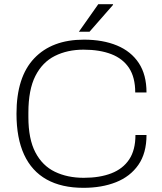

<svg xmlns="http://www.w3.org/2000/svg" viewBox="-20 -888 777 920"><path d="M380 12Q275 12 203.5 -28Q132 -68 95.5 -147Q59 -226 59 -343Q59 -519 144 -608.5Q229 -698 382 -698Q473 -698 540.5 -670Q608 -642 645 -586Q682 -530 682 -445H628Q628 -517 598.5 -562Q569 -607 513.5 -628.5Q458 -650 380 -650Q303 -650 243 -620Q183 -590 149.5 -524Q116 -458 116 -348V-327Q116 -222 149.5 -158Q183 -94 243 -65Q303 -36 381 -36Q458 -36 513.5 -57.5Q569 -79 599 -124Q629 -169 629 -241H682Q682 -154 643 -98Q604 -42 536 -15Q468 12 380 12ZM358 -736 451 -868H521L522 -865L409 -736Z"/></svg>

Font: Archivo SemiBold Thin
Style: Regular
Weight: 250
Version: Version 2.001